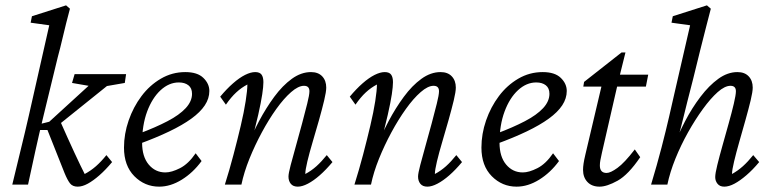

<svg xmlns="http://www.w3.org/2000/svg" viewBox="-20 -697 2925 725"><path d="M26.4 0Q42 -65.4 58.1 -130.9Q74.2 -196.3 88.9 -260.7L166 -601.6L95.7 -611.3L100.6 -635.7L229.5 -676.8L244.1 -664.1Q237.3 -638.7 230 -609.9Q222.7 -581.1 215.3 -549.3Q208 -517.6 198.2 -481.4L143.6 -256.8Q127.9 -192.4 113.8 -128.4Q99.6 -64.5 85.9 0ZM273.4 7.8Q253.9 7.8 244.1 -4.9Q234.4 -17.6 223.6 -43.9L159.2 -206.1H116.2L123 -226.6L166 -237.3L314.5 -373L252 -383.8L261.7 -417H456.1L451.2 -383.8L383.8 -372.1L200.2 -224.6L206.1 -242.2Q235.4 -175.8 261.2 -120.1Q287.1 -64.5 299.8 -40Q322.3 -51.8 342.3 -69.3Q362.3 -86.9 381.8 -111.3L403.3 -85Q378.9 -55.7 355.5 -35.2Q332 -14.6 311.5 -3.4Q291 7.8 273.4 7.8Z M581.1 7.8Q526.4 7.8 487.3 -31.7Q448.2 -71.3 448.2 -139.6Q448.2 -191.4 465.8 -242.2Q483.4 -293 514.2 -334Q544.9 -375 587.4 -399.9Q629.9 -424.8 679.7 -424.8Q725.6 -424.8 748 -402.8Q770.5 -380.9 770.5 -353.5Q770.5 -325.2 753.4 -299.3Q736.3 -273.4 702.6 -249Q668.9 -224.6 619.1 -200.7Q569.3 -176.8 504.9 -153.3V-192.4Q567.4 -215.8 612.3 -239.3Q657.2 -262.7 681.2 -288.6Q705.1 -314.5 705.1 -342.8Q705.1 -364.3 691.4 -375Q677.7 -385.7 655.3 -385.7Q618.2 -385.7 586.4 -356.4Q554.7 -327.1 535.6 -275.9Q516.6 -224.6 516.6 -158.2Q516.6 -105.5 541.5 -75.7Q566.4 -45.9 604.5 -45.9Q627.9 -45.9 659.7 -62Q691.4 -78.1 718.8 -118.2L741.2 -88.9Q709 -44.9 666.5 -18.6Q624 7.8 581.1 7.8Z M1104.5 7.8Q1086.9 7.8 1078.1 -2.9Q1069.3 -13.7 1069.3 -30.3Q1069.3 -42 1077.6 -73.7Q1085.9 -105.5 1097.7 -147Q1109.4 -188.5 1120.6 -230.5Q1131.8 -272.5 1140.1 -305.7Q1148.4 -338.9 1148.4 -352.5Q1148.4 -373 1127.9 -373Q1106.4 -373 1079.1 -349.1Q1051.8 -325.2 1023.4 -285.6Q995.1 -246.1 968.8 -197.3Q942.4 -148.4 921.9 -97.7Q901.4 -46.9 891.6 0H829.1Q846.7 -55.7 861.8 -113.3Q877 -170.9 889.2 -222.7Q901.4 -274.4 907.7 -315.4Q914.1 -356.4 914.1 -377.9Q891.6 -366.2 872.1 -348.1Q852.5 -330.1 833 -301.8L811.5 -332Q835.9 -361.3 859.9 -382.3Q883.8 -403.3 905.3 -414.1Q926.8 -424.8 943.4 -424.8Q960.9 -424.8 967.8 -415Q974.6 -405.3 974.6 -386.7Q974.6 -370.1 970.2 -340.8Q965.8 -311.5 955.1 -263.7Q944.3 -215.8 923.8 -141.6H914.1Q931.6 -189.5 958 -239.3Q984.4 -289.1 1015.6 -331.5Q1046.9 -374 1082 -399.4Q1117.2 -424.8 1154.3 -424.8Q1181.6 -424.8 1196.8 -408.7Q1211.9 -392.6 1211.9 -366.2Q1211.9 -350.6 1204.1 -317.9Q1196.3 -285.2 1184.6 -243.7Q1172.9 -202.1 1160.6 -161.1Q1148.4 -120.1 1140.6 -87.4Q1132.8 -54.7 1132.8 -40Q1155.3 -51.8 1174.8 -69.3Q1194.3 -86.9 1213.9 -111.3L1235.4 -85Q1210.9 -55.7 1187.5 -35.2Q1164.1 -14.6 1142.6 -3.4Q1121.1 7.8 1104.5 7.8Z M1593.8 7.8Q1576.2 7.8 1567.4 -2.9Q1558.6 -13.7 1558.6 -30.3Q1558.6 -42 1566.9 -73.7Q1575.2 -105.5 1586.9 -147Q1598.6 -188.5 1609.9 -230.5Q1621.1 -272.5 1629.4 -305.7Q1637.7 -338.9 1637.7 -352.5Q1637.7 -373 1617.2 -373Q1595.7 -373 1568.4 -349.1Q1541 -325.2 1512.7 -285.6Q1484.4 -246.1 1458 -197.3Q1431.6 -148.4 1411.1 -97.7Q1390.6 -46.9 1380.9 0H1318.4Q1335.9 -55.7 1351.1 -113.3Q1366.2 -170.9 1378.4 -222.7Q1390.6 -274.4 1397 -315.4Q1403.3 -356.4 1403.3 -377.9Q1380.9 -366.2 1361.3 -348.1Q1341.8 -330.1 1322.3 -301.8L1300.8 -332Q1325.2 -361.3 1349.1 -382.3Q1373 -403.3 1394.5 -414.1Q1416 -424.8 1432.6 -424.8Q1450.2 -424.8 1457 -415Q1463.9 -405.3 1463.9 -386.7Q1463.9 -370.1 1459.5 -340.8Q1455.1 -311.5 1444.3 -263.7Q1433.6 -215.8 1413.1 -141.6H1403.3Q1420.9 -189.5 1447.3 -239.3Q1473.6 -289.1 1504.9 -331.5Q1536.1 -374 1571.3 -399.4Q1606.4 -424.8 1643.6 -424.8Q1670.9 -424.8 1686 -408.7Q1701.2 -392.6 1701.2 -366.2Q1701.2 -350.6 1693.4 -317.9Q1685.5 -285.2 1673.8 -243.7Q1662.1 -202.1 1649.9 -161.1Q1637.7 -120.1 1629.9 -87.4Q1622.1 -54.7 1622.1 -40Q1644.5 -51.8 1664.1 -69.3Q1683.6 -86.9 1703.1 -111.3L1724.6 -85Q1700.2 -55.7 1676.8 -35.2Q1653.3 -14.6 1631.8 -3.4Q1610.4 7.8 1593.8 7.8Z M1930.7 7.8Q1876 7.8 1836.9 -31.7Q1797.9 -71.3 1797.9 -139.6Q1797.9 -191.4 1815.4 -242.2Q1833 -293 1863.8 -334Q1894.5 -375 1937 -399.9Q1979.5 -424.8 2029.3 -424.8Q2075.2 -424.8 2097.7 -402.8Q2120.1 -380.9 2120.1 -353.5Q2120.1 -325.2 2103 -299.3Q2085.9 -273.4 2052.2 -249Q2018.6 -224.6 1968.8 -200.7Q1918.9 -176.8 1854.5 -153.3V-192.4Q1917 -215.8 1961.9 -239.3Q2006.8 -262.7 2030.8 -288.6Q2054.7 -314.5 2054.7 -342.8Q2054.7 -364.3 2041 -375Q2027.3 -385.7 2004.9 -385.7Q1967.8 -385.7 1936 -356.4Q1904.3 -327.1 1885.3 -275.9Q1866.2 -224.6 1866.2 -158.2Q1866.2 -105.5 1891.1 -75.7Q1916 -45.9 1954.1 -45.9Q1977.5 -45.9 2009.3 -62Q2041 -78.1 2068.4 -118.2L2090.8 -88.9Q2058.6 -44.9 2016.1 -18.6Q1973.6 7.8 1930.7 7.8Z M2397.5 -103.5Q2352.5 -37.1 2312 -14.6Q2271.5 7.8 2244.1 7.8Q2214.8 7.8 2198.2 -9.8Q2181.6 -27.3 2181.6 -55.7Q2181.6 -66.4 2183.6 -79.6Q2185.5 -92.8 2190.4 -113.3L2251 -370.1H2182.6L2185.5 -387.7L2327.1 -499H2341.8L2315.4 -392.6L2252.9 -120.1Q2249 -102.5 2247.1 -92.3Q2245.1 -82 2245.1 -72.3Q2245.1 -43.9 2270.5 -43.9Q2285.2 -43.9 2311.5 -63Q2337.9 -82 2377 -132.8ZM2281.2 -370.1 2292 -415H2427.7L2418.9 -370.1Z M2575.2 -312.5Q2569.3 -289.1 2564 -267.1Q2558.6 -245.1 2551.3 -216.3Q2543.9 -187.5 2531.2 -141.6H2522.5Q2541 -189.5 2566.9 -239.3Q2592.8 -289.1 2625 -331.5Q2657.2 -374 2692.4 -399.4Q2727.5 -424.8 2764.6 -424.8Q2792 -424.8 2807.1 -408.7Q2822.3 -392.6 2822.3 -366.2Q2822.3 -350.6 2814.5 -317.9Q2806.6 -285.2 2794.9 -243.7Q2783.2 -202.1 2771.5 -161.1Q2759.8 -120.1 2752 -87.4Q2744.1 -54.7 2744.1 -40Q2765.6 -51.8 2785.2 -69.3Q2804.7 -86.9 2824.2 -111.3L2846.7 -85Q2822.3 -55.7 2798.3 -35.2Q2774.4 -14.6 2753.4 -3.4Q2732.4 7.8 2714.8 7.8Q2698.2 7.8 2689.5 -2.9Q2680.7 -13.7 2680.7 -28.3Q2680.7 -42 2688.5 -73.7Q2696.3 -105.5 2708 -147Q2719.7 -188.5 2731.4 -230.5Q2743.2 -272.5 2751 -305.7Q2758.8 -338.9 2758.8 -352.5Q2758.8 -373 2738.3 -373Q2716.8 -373 2689.9 -349.1Q2663.1 -325.2 2634.3 -285.6Q2605.5 -246.1 2578.1 -197.3Q2550.8 -148.4 2530.3 -97.7Q2509.8 -46.9 2500 0H2438.5Q2460.9 -74.2 2478 -140.1Q2495.1 -206.1 2506.8 -257.3Q2518.6 -308.6 2525.4 -338.9L2585.9 -601.6L2515.6 -611.3L2520.5 -635.7L2649.4 -676.8L2664.1 -664.1Q2657.2 -638.7 2646.5 -596.2Q2635.7 -553.7 2623 -503.4Q2610.4 -453.1 2597.7 -400.4Z"/></svg>

Font: Crimson Pro ExtraLight Light
Style: Italic
Weight: 300
Italic angle: -12°
Version: Version 1.002